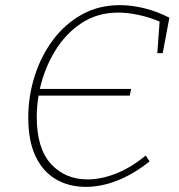

<svg xmlns="http://www.w3.org/2000/svg" viewBox="-20 -720 695 747"><path d="M314 7Q248 7 197.5 -22.5Q147 -52 118.5 -111.5Q90 -171 90 -263Q90 -346 115 -424.5Q140 -503 186.5 -565Q233 -627 298.5 -663.5Q364 -700 446 -700Q491 -700 541 -688Q591 -676 639 -651L613 -513H592L601 -636Q564 -652 521 -661.5Q478 -671 440 -671Q359 -671 297 -630Q235 -589 194 -521.5Q153 -454 135 -374H490L485 -348H130Q123 -307 123 -265Q123 -143 178 -82.5Q233 -22 321 -22Q374 -22 432 -45Q490 -68 547 -115L562 -92Q499 -42 436.5 -17.5Q374 7 314 7Z"/></svg>

Font: Bitter ExtraLight
Style: Italic
Weight: 200
Italic angle: -9°
Designer: Sol Matas, and Bitter project Authors
Foundry: Sol Matas
Version: Version 2.001